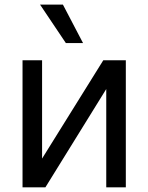

<svg xmlns="http://www.w3.org/2000/svg" viewBox="-20 -804 636 824"><path d="M160.6 -123.5 423.3 -545.4H520V0H436V-421.9L174.8 0H76.7V-545.4H160.6ZM262.7 -619.1 151.9 -784.2H250L336.4 -619.1Z"/></svg>

Font: Sahel VF Regular
Style: Regular
Weight: 400
Foundry: Saber Rastikerdar (saber.rastikerdar@gmail.com)
Version: Version 3.4.0